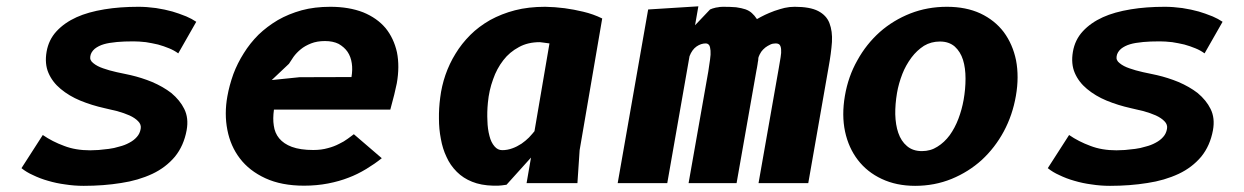

<svg xmlns="http://www.w3.org/2000/svg" viewBox="-20 -580 3940 608"><path d="M544.5 -411 601.5 -511Q587.5 -520.5 570 -528Q545 -538 526 -543.5Q503 -550 474 -554.5Q444.5 -558.5 418.5 -558.5Q359.5 -558.5 311 -550.5Q259 -542 222.5 -525.5Q184 -508 159 -481Q134 -454 127.5 -416Q121 -378 133.5 -349Q146 -320 172 -298.5Q199 -276 234 -261.5Q270.5 -246.5 311 -237.5Q317.5 -236 351.5 -228Q373 -222 390 -214.5Q407.5 -206.5 417.5 -196Q428 -185.5 425.5 -172Q423 -157 413.5 -146.5Q404 -135.5 389.5 -128Q375 -120 358.5 -116Q341 -110.5 324.5 -108.5Q301 -105.5 292 -105Q271 -104 265.5 -104Q219 -104 183 -118Q146 -131.5 115.5 -152.5L48 -47.5Q64 -34.5 84.5 -25.5Q107 -14.5 132 -7.5Q159 0.5 186.5 4Q215 8.5 245 8.5Q308 8.5 363.5 -0.5Q417.5 -8.5 462.5 -29.5Q505 -49.5 534 -84Q562 -118.5 571 -167.5Q578 -206 563.5 -235Q550 -262.5 522.5 -285.5Q496.5 -305.5 461.5 -320.5Q428.5 -334 394 -342Q392.5 -342.5 375.5 -346Q358.5 -349.5 349.5 -351.5Q325 -357 307 -363.5Q287.5 -370 275.5 -380Q263.5 -389 266 -402Q268 -415 280 -425.5Q292 -435 309 -440Q324 -444.5 350.5 -447Q372 -449 402.5 -449Q419.5 -449 442 -446.5Q461 -443.5 480.5 -439Q498.5 -434 515.5 -427Q530.5 -421 544.5 -411Z M1189 -79 1100.5 -155Q1098 -153 1091.2 -148Q1084.5 -143 1081 -140.5Q1069 -131.5 1054 -124.5Q1038 -116 1018.5 -111Q998 -105 972 -105Q931 -105 904 -115Q878.5 -124.5 864 -142Q850 -159 847 -182.5Q843.5 -204 847.5 -233H1216Q1227.5 -277.5 1228.5 -280.5Q1235 -308.5 1236.5 -316Q1246 -369.5 1237 -414.5Q1227 -459 1201 -491Q1174 -523 1130 -541Q1085 -558.5 1026 -558.5Q976 -558.5 935.5 -547.5Q894 -536 860 -516.5Q825.5 -496 798.5 -470Q771.5 -443 752 -411.5Q732 -380 719 -345.5Q706 -309 700 -275Q690 -219.5 700 -168.5Q710 -117 739.5 -78.5Q769.5 -39 820.5 -15.5Q871.5 8 943 8Q982.5 8 1019 1Q1055 -6 1084 -17.5Q1111 -27.5 1140 -45Q1166.5 -61 1189 -79ZM1093 -336 928.5 -335.5 840.5 -326.5 895 -378Q898.5 -384 909.5 -400Q919 -413 932.5 -424Q945 -434.5 965 -442.5Q984 -450 1009 -450Q1034.5 -450 1052.5 -441Q1070.5 -430.5 1080.5 -416Q1091 -400.5 1094 -379.5Q1097 -360 1093 -336Z M1720 -442.5 1672.5 -164.5Q1667.5 -158 1655 -144.5Q1645 -134.5 1631.5 -125Q1617 -115.5 1603 -110.5Q1587 -104.5 1570.5 -104.5Q1556 -104.5 1546 -116.5Q1535 -129 1530 -149.5Q1524 -172 1523.5 -197.5Q1522 -224.5 1525 -255Q1528.5 -293.5 1541.5 -329Q1553 -362.5 1574 -389.5Q1593.5 -415 1623.5 -431Q1651.5 -446.5 1689.5 -446.5Q1693 -446 1701.5 -445Q1707 -444.5 1720 -442.5ZM1542 8Q1559.5 8.5 1569.5 7Q1570.5 7 1584 5L1661.5 -81L1647.5 0H1808.5L1815.5 -104.5L1887 -521.5Q1858.5 -535.5 1826.5 -543Q1797.5 -550 1768 -554Q1737 -558 1706.5 -558.5Q1653.5 -558.5 1611 -547.5Q1568.5 -536.5 1532 -516.5Q1495.5 -495.5 1469.5 -469.5Q1441.5 -441.5 1422.5 -410Q1403 -378.5 1390.5 -342.5Q1378.5 -307.5 1374 -271Q1369.5 -236.5 1370 -204.5Q1370 -171 1376 -140.5Q1381.5 -109 1394 -83Q1405.5 -57 1426.5 -36Q1447 -15.5 1475 -4.5Q1503 7 1542 8Z M2093 0 2163.5 -402Q2171.5 -423 2186 -433Q2200 -442.5 2214.5 -442.5Q2222 -442.5 2226 -436.5Q2229 -431.5 2230 -419.5Q2231 -408 2228.5 -391.5Q2224.5 -363 2223 -354L2160.5 0H2312.5L2375.5 -357.5Q2376 -360 2377 -365Q2378 -373.5 2379 -377Q2379 -379 2379.8 -383Q2380.5 -387 2381 -389.5Q2381 -391 2381.2 -394.2Q2381.5 -397.5 2382 -399Q2384.5 -406.5 2390.5 -416Q2395.5 -423 2403.5 -429.5Q2410 -434.5 2419.5 -439Q2427 -442.5 2436 -442.5Q2445 -442.5 2449 -438Q2453 -432.5 2453.5 -423.5Q2454.5 -413.5 2452 -399Q2449.5 -382.5 2446 -363.5L2382 0H2539.5L2604 -368Q2612 -411.5 2614.5 -447Q2616.5 -481 2606.5 -507Q2597 -531.5 2571 -545Q2545 -558.5 2496.5 -558.5Q2480 -558.5 2464.5 -555Q2453.5 -552.5 2432.5 -545.5Q2414 -538.5 2402.5 -533Q2388 -526 2377 -519.5Q2369.5 -531 2361 -538.5Q2353 -546 2340.5 -550.5Q2328.5 -554.5 2311 -557Q2294 -558.5 2270 -558.5Q2263.5 -558.5 2259.5 -558Q2257 -557.5 2253 -556.8Q2249 -556 2247 -556Q2243 -555 2236 -553Q2231 -551.5 2228.5 -550L2181 -500L2191.5 -560L2032.5 -550L1936 0Z M2878 8.5Q2939.5 8.5 2993.5 -13.5Q3047 -35.5 3089 -73.5Q3131 -112.5 3158.5 -163.5Q3186.5 -215.5 3197 -276.5Q3207.5 -336.5 3197.5 -389Q3187 -440 3158.5 -478.5Q3130 -516 3084.5 -537.5Q3039 -558.5 2978.5 -558.5Q2917 -558.5 2863 -537.5Q2808.5 -516 2766 -478.5Q2723 -440 2695 -389Q2666 -338 2655.5 -276.5Q2645 -215 2656 -163.5Q2667 -112 2696.5 -73.5Q2726 -35 2772 -13.5Q2818.5 8.5 2878 8.5ZM3031.5 -264Q3026 -233 3015 -204Q3004 -175 2987.5 -152Q2970.5 -129 2948.5 -115.5Q2927 -101.5 2899.5 -101.5Q2870.5 -101.5 2852 -117.5Q2833.5 -133 2824.5 -159.5Q2816 -184 2815 -218Q2814.5 -249.5 2820.5 -285.5Q2825.5 -315 2837.5 -346Q2848 -373 2866.5 -398Q2883.5 -420.5 2906 -435Q2928.5 -448.5 2956.5 -448.5Q2985 -448.5 3003.5 -432.5Q3021.5 -416 3029.5 -390.5Q3037.5 -365 3037.5 -331Q3037.5 -298 3031.5 -264Z M3794.5 -411 3851.5 -511Q3837.5 -520.5 3820 -528Q3795 -538 3776 -543.5Q3753 -550 3724 -554.5Q3694.5 -558.5 3668.5 -558.5Q3609.5 -558.5 3561 -550.5Q3509 -542 3472.5 -525.5Q3434 -508 3409 -481Q3384 -454 3377.5 -416Q3371 -378 3383.5 -349Q3396 -320 3422 -298.5Q3449 -276 3484 -261.5Q3520.5 -246.5 3561 -237.5Q3567.5 -236 3601.5 -228Q3623 -222 3640 -214.5Q3657.5 -206.5 3667.5 -196Q3678 -185.5 3675.5 -172Q3673 -157 3663.5 -146.5Q3654 -135.5 3639.5 -128Q3625 -120 3608.5 -116Q3591 -110.5 3574.5 -108.5Q3551 -105.5 3542 -105Q3521 -104 3515.5 -104Q3469 -104 3433 -118Q3396 -131.5 3365.5 -152.5L3298 -47.5Q3314 -34.5 3334.5 -25.5Q3357 -14.5 3382 -7.5Q3409 0.5 3436.5 4Q3465 8.5 3495 8.5Q3558 8.5 3613.5 -0.5Q3667.5 -8.5 3712.5 -29.5Q3755 -49.5 3784 -84Q3812 -118.5 3821 -167.5Q3828 -206 3813.5 -235Q3800 -262.5 3772.5 -285.5Q3746.5 -305.5 3711.5 -320.5Q3678.5 -334 3644 -342Q3642.5 -342.5 3625.5 -346Q3608.5 -349.5 3599.5 -351.5Q3575 -357 3557 -363.5Q3537.5 -370 3525.5 -380Q3513.5 -389 3516 -402Q3518 -415 3530 -425.5Q3542 -435 3559 -440Q3574 -444.5 3600.5 -447Q3622 -449 3652.5 -449Q3669.5 -449 3692 -446.5Q3711 -443.5 3730.5 -439Q3748.5 -434 3765.5 -427Q3780.5 -421 3794.5 -411Z"/></svg>

Font: B612
Style: Regular
Weight: 700
Italic angle: -10°
Designer: Nicolas Chauveau, Thomas Paillot, Jonathan Favre-Lamarine, Jean-Luc Vinot
Foundry: AIRBUS
Version: Version 1.008